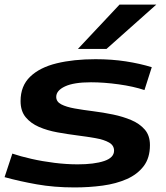

<svg xmlns="http://www.w3.org/2000/svg" viewBox="-23 -810 727 840"><path d="M-3 -35 31 -138Q66 -126 114.5 -115Q163 -104 215.5 -97.5Q268 -91 317 -91Q389 -91 432.5 -105.5Q476 -120 476 -151Q476 -174 454 -186.5Q432 -199 395.5 -205.5Q359 -212 315.5 -217.5Q272 -223 228 -231Q184 -239 148 -254.5Q112 -270 89.5 -297Q67 -324 67 -368Q67 -434 109 -474.5Q151 -515 225 -533Q299 -551 395 -551Q466 -551 527.5 -541.5Q589 -532 641 -516L609 -416Q561 -432 496.5 -441Q432 -450 375 -450Q300 -450 261.5 -432Q223 -414 223 -386Q223 -365 245 -353.5Q267 -342 303.5 -335.5Q340 -329 384 -323.5Q428 -318 471.5 -309Q515 -300 551.5 -284.5Q588 -269 610.5 -243Q633 -217 633 -175Q633 -119 605.5 -83Q578 -47 531.5 -26.5Q485 -6 426 2Q367 10 303 10Q214 10 138 -3.5Q62 -17 -3 -35ZM318 -596 500 -790H661L443 -596Z"/></svg>

Font: Georama Extra Expanded SemiBold
Style: Italic
Weight: 600
Width: 8
Italic angle: -9°
Designer: Jean-Baptiste Levee
Foundry: Production Type
Version: Version 1.000